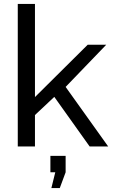

<svg xmlns="http://www.w3.org/2000/svg" viewBox="-20 -750 579 983"><path d="M439 0 258 -254 159 -161V0H71V-730H159V-253L429 -521H524L316 -305L534 0ZM243 213 263 132H238V48H316V132L286 213Z"/></svg>

Font: Raleway Medium
Style: Regular
Weight: 500
Designer: Matt McInerney, Pablo Impallari, Rodrigo Fuenzalida
Foundry: Matt McInerney, Pablo Impallari, Rodrigo Fuenzalida
Version: Version 4.026